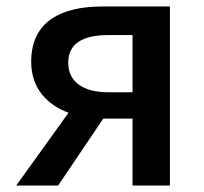

<svg xmlns="http://www.w3.org/2000/svg" viewBox="-20 -571 629 591"><path d="M313 -287C235 -287 190 -320 190 -378C190 -437 235 -463 313 -463H388V-287ZM30 0H159L298 -206H299H388V0H503V-551H295C171 -551 76 -507 76 -381C76 -298 126 -248 191 -224Z"/></svg>

Font: Noto Sans CJK TC Medium
Style: Regular
Weight: 500
Designer: Ryoko NISHIZUKA 西塚涼子 (kana, bopomofo & ideographs); Paul D. Hunt (Latin, Greek & Cyrillic); Sandoll Communications 산돌커뮤니
Foundry: Adobe
Version: Version 2.004;hotconv 1.0.118;makeotfexe 2.5.65603